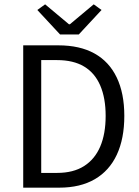

<svg xmlns="http://www.w3.org/2000/svg" viewBox="-20 -865 640 885"><path d="M87 0V-656H249Q348 -656 415.5 -618.5Q483 -581 518 -508Q553 -435 553 -331Q553 -226 518.5 -152Q484 -78 417 -39Q350 0 253 0ZM170 -68H243Q318 -68 367.5 -99.5Q417 -131 442 -189.5Q467 -248 467 -331Q467 -413 442 -471Q417 -529 367.5 -558.5Q318 -588 243 -588H170ZM257 -706 152 -819 188 -845 298 -753H302L412 -845L448 -819L343 -706Z"/></svg>

Font: Source Code Pro
Style: Regular
Weight: 400
Monospace: yes
Designer: Paul D. Hunt, Teo Tuominen
Foundry: Adobe Systems Incorporated
Version: Version 1.018;hotconv 1.0.116;makeotfexe 2.5.65601